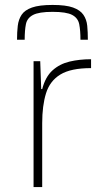

<svg xmlns="http://www.w3.org/2000/svg" viewBox="-20 -758 426 778"><path d="M116 0V-510H143L147 -397H151Q164 -447 193 -473Q222 -499 262 -508.5Q302 -518 349 -518V-482Q267 -482 224.5 -456Q182 -430 166.5 -380Q151 -330 151 -259V0ZM193 -738Q247 -738 276 -727.5Q305 -717 318 -698Q331 -679 333.5 -653.5Q336 -628 336 -597H306Q306 -635 301 -660Q296 -685 272.5 -697.5Q249 -710 193 -710Q138 -710 114 -697.5Q90 -685 85 -660Q80 -635 80 -597H49Q49 -628 52 -653.5Q55 -679 67.5 -698Q80 -717 109.5 -727.5Q139 -738 193 -738Z"/></svg>

Font: Saira Expanded Thin
Style: Regular
Weight: 250
Width: 7
Designer: Hector Gatti with collaboration of the Omnibus-Type team
Foundry: Omnibus-Type
Version: Version 1.101